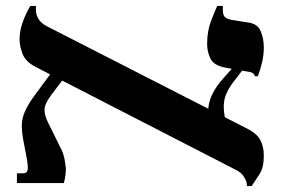

<svg xmlns="http://www.w3.org/2000/svg" viewBox="-20 -617 950 647"><path d="M812 10Q813 7 810.5 -3Q808 -13 800 -24.5Q792 -36 774 -45L101 -391Q66 -409 56 -435.5Q46 -462 46 -483Q46 -509 53 -531.5Q60 -554 68.5 -571.5Q77 -589 82 -597H101V-585Q101 -567 110 -552.5Q119 -538 139 -528L816 -182Q845 -167 857 -145.5Q869 -124 869 -92Q869 -53 855 -31Q841 -9 828 10ZM37 0V-33H58Q72 -33 73.5 -46.5Q75 -60 68 -95L59 -142Q53 -173 53.5 -196Q54 -219 64.5 -242.5Q75 -266 97 -296L156 -376L196 -354L152 -296Q130 -266 130 -247.5Q130 -229 141 -206L182 -123Q194 -101 197.5 -80.5Q201 -60 202 -49Q202 -38 200.5 -26Q199 -14 195 0ZM740 -198 682 -237Q680 -266 694 -296.5Q708 -327 736 -357L767 -392L802 -387L773 -349Q767 -342 758 -329Q749 -316 742 -299.5Q735 -283 734 -262Q734 -249 735.5 -236.5Q737 -224 738.5 -214Q740 -204 740 -198ZM839 -360Q836 -369 829.5 -372Q823 -375 801 -378L740 -389Q701 -396 689.5 -419Q678 -442 678 -469Q678 -513 691.5 -547.5Q705 -582 712 -597H731V-582Q731 -568 737 -560.5Q743 -553 761 -550L817 -541Q848 -537 858.5 -512Q869 -487 869 -457Q869 -433 863.5 -408.5Q858 -384 849 -360Z"/></svg>

Font: Frank Ruhl Libre
Style: Bold
Weight: 700
Designer: Yanek Iontef
Foundry: Fontef
Version: Version 6.004